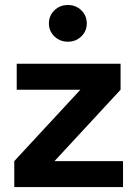

<svg xmlns="http://www.w3.org/2000/svg" viewBox="-20 -763 559 783"><path d="M481.7 0H38.2V-106L307.7 -397H48.2V-503H471.7V-397L202.3 -106H481.7ZM256.7 -592.9Q224.3 -592.9 201.9 -614.6Q179.5 -636.3 179.5 -667.2Q179.5 -699.4 201.9 -721Q224.3 -742.6 256.7 -742.6Q289.5 -742.6 311.7 -721Q333.9 -699.3 333.9 -667.2Q333.9 -636.4 311.7 -614.6Q289.5 -592.9 256.7 -592.9Z"/></svg>

Font: Wix Madefor Display
Style: Regular
Weight: 400
Designer: Dalton Maag Ltd
Foundry: Dalton Maag Ltd
Version: Version 3.100